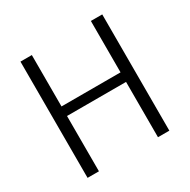

<svg xmlns="http://www.w3.org/2000/svg" viewBox="-146 -777 904 914"><g transform="rotate(-30 306.0 -319.5)"><path d="M143.5 0H81V-639H143.5ZM530.5 0H468V-639H530.5ZM117 -356.5H494V-304H117Z"/></g></svg>

Font: Anek Gujarati Light
Style: Regular
Weight: 300
Designer: Mrunmayee Ghaisas (Gujarati), Yesha Goshar (Latin)
Foundry: Ek Type
Version: Version 1.003